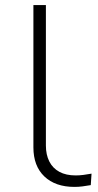

<svg xmlns="http://www.w3.org/2000/svg" viewBox="-20 -725 385 753"><path d="M272 8Q197 8 154 -33Q111 -74 111 -147V-705H160V-154Q160 -118 173.5 -91.5Q187 -65 213 -51Q239 -37 277 -37Q291 -37 307 -39Q323 -41 339 -44L336 1Q319 4 303.5 6Q288 8 272 8Z"/></svg>

Font: Nunito Sans 10pt Expanded ExtraLight
Style: Regular
Weight: 250
Width: 7
Designer: Vernon Adams
Foundry: Vernon Adams
Version: Version 3.101;gftools[0.9.27]